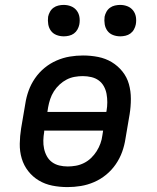

<svg xmlns="http://www.w3.org/2000/svg" viewBox="-20 -754 640 782"><path d="M255 8Q223 8 193 2Q163 -4 138 -19Q113 -34 95 -57Q77 -80 68.5 -108.5Q60 -137 60.5 -168.5Q61 -200 66 -231L83 -331Q87 -358 96.5 -384.5Q106 -411 122.5 -435Q139 -459 161.5 -477.5Q184 -496 210.5 -507.5Q237 -519 264 -523.5Q291 -528 318 -528Q350 -528 380 -522Q410 -516 435 -501Q460 -486 478.5 -463Q497 -440 505 -411.5Q513 -383 513 -351.5Q513 -320 508 -289L491 -189Q487 -162 477.5 -135.5Q468 -109 451.5 -85Q435 -61 412.5 -42.5Q390 -24 363.5 -12.5Q337 -1 309.5 3.5Q282 8 255 8ZM173 -298H413L414 -303Q417 -320 417 -337.5Q417 -355 414 -371.5Q411 -388 403 -402.5Q395 -417 382 -426.5Q369 -436 352 -440Q335 -444 317 -444Q301 -444 284 -441Q267 -438 251.5 -430Q236 -422 222.5 -409.5Q209 -397 199.5 -382Q190 -367 184.5 -350.5Q179 -334 176 -317ZM256 -76Q272 -76 289 -79Q306 -82 322 -90Q338 -98 351 -110.5Q364 -123 373.5 -138Q383 -153 389 -169.5Q395 -186 397 -203L400 -222H160V-217Q157 -200 156.5 -182.5Q156 -165 159.5 -148.5Q163 -132 171 -117.5Q179 -103 192 -93.5Q205 -84 221.5 -80Q238 -76 256 -76ZM470 -606Q454 -606 440 -611.5Q426 -617 417.5 -628.5Q409 -640 406.5 -655Q404 -670 406 -686Q408 -696 413.5 -706Q419 -716 428 -722.5Q437 -729 448 -731.5Q459 -734 469 -734Q485 -734 499 -728.5Q513 -723 522 -711.5Q531 -700 533.5 -685Q536 -670 533 -654Q531 -644 525.5 -634Q520 -624 511 -617.5Q502 -611 491 -608.5Q480 -606 470 -606ZM240 -606Q224 -606 210 -611.5Q196 -617 187.5 -628.5Q179 -640 176.5 -655Q174 -670 176 -686Q178 -696 183.5 -706Q189 -716 198 -722.5Q207 -729 218 -731.5Q229 -734 239 -734Q255 -734 269 -728.5Q283 -723 292 -711.5Q301 -700 303.5 -685Q306 -670 303 -654Q301 -644 295.5 -634Q290 -624 281 -617.5Q272 -611 261 -608.5Q250 -606 240 -606Z"/></svg>

Font: Iosevka Etoile Medium
Style: Italic
Weight: 500
Italic angle: -9°
Designer: Belleve Invis
Foundry: Belleve Invis
Version: Version 22.1.2; ttfautohint (v1.8.4)